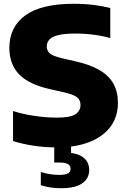

<svg xmlns="http://www.w3.org/2000/svg" viewBox="-20 -770 674 1016"><path d="M280 10Q215.5 10 157 1Q98.5 -8 49 -23.5V-182.5Q82 -171.5 122.8 -163.5Q163.5 -155.5 204.5 -151.5Q245.5 -147.5 280.5 -147.5Q352.5 -147.5 379.2 -165.5Q406 -183.5 406 -214.5Q406 -241 386.8 -256Q367.5 -271 310 -283.5L246 -298Q134 -322.5 81.8 -376Q29.5 -429.5 29.5 -516.5Q29.5 -627.5 114.2 -688.8Q199 -750 370 -750Q427 -750 476.5 -743.8Q526 -737.5 563.5 -727.5V-568.5Q526.5 -579.5 477.5 -586Q428.5 -592.5 379 -592.5Q320.5 -592.5 287.5 -584Q254.5 -575.5 241 -560.2Q227.5 -545 227.5 -525Q227.5 -501 244 -487Q260.5 -473 309 -461.5L373 -447Q455.5 -429 506.2 -399.2Q557 -369.5 580.5 -326.5Q604 -283.5 604 -226Q604 -153 565.2 -100.2Q526.5 -47.5 453.8 -18.8Q381 10 280 10ZM303.5 226Q272.5 226 246 221.8Q219.5 217.5 196 210V140Q219.5 148 245.5 151.8Q271.5 155.5 294 155.5Q323 155.5 338.2 148.2Q353.5 141 353.5 123.5Q353.5 105.5 338.2 97.8Q323 90 294 90H267V-10H356V62.5L315 37Q385 37 418.5 61.5Q452 86 452 130Q452 174 415.2 200Q378.5 226 303.5 226Z"/></svg>

Font: Encode Sans SC SemiExpanded ExtraBold
Style: Regular
Weight: 800
Width: 6
Designer: Multiple Designers
Foundry: Impallari Type
Version: Version 3.002